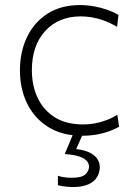

<svg xmlns="http://www.w3.org/2000/svg" viewBox="-20 -525 540 756"><path d="M303.5 9.5Q225 9.5 170.2 -24.8Q115.5 -59 87 -117.2Q58.5 -175.5 58.5 -248Q58.5 -321 86.5 -379.2Q114.5 -437.5 167.2 -471.2Q220 -505 294.5 -505Q323 -505 350.8 -500Q378.5 -495 403 -486.2Q427.5 -477.5 446.5 -466.5L441 -419.5Q413 -435.5 387.8 -444.5Q362.5 -453.5 340.2 -457Q318 -460.5 298 -460.5Q211 -460.5 158.2 -403.2Q105.5 -346 105.5 -248.5Q105.5 -188.5 128 -140.2Q150.5 -92 195.2 -63.5Q240 -35 308 -35Q331 -35 353.8 -39.2Q376.5 -43.5 398.8 -51.8Q421 -60 442 -73L449 -26Q433.5 -17 411.5 -8.8Q389.5 -0.5 362.2 4.5Q335 9.5 303.5 9.5ZM266 211.5Q256.5 211.5 246 210.5Q235.5 209.5 225.5 208Q215.5 206.5 208 204.5V167Q215.5 170 230.2 172.5Q245 175 262.5 175Q301.5 175 316 161.8Q330.5 148.5 330.5 130.5Q330.5 120.5 323 110.2Q315.5 100 295 92.2Q274.5 84.5 235 81.5L275 -14H307.5V0L280 62Q317 66.5 337.2 78Q357.5 89.5 365.2 104Q373 118.5 373 133Q373 154.5 362.2 172.2Q351.5 190 328 200.8Q304.5 211.5 266 211.5Z"/></svg>

Font: Commissioner Thin ExtraLight
Style: Regular
Weight: 250
Version: Version 1.000